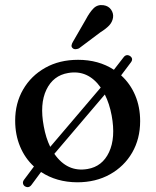

<svg xmlns="http://www.w3.org/2000/svg" viewBox="-20 -721 626 772"><path d="M80 28Q74 24 72.5 16.8Q71 9.5 76.5 2L116.5 -51.5Q80.5 -84.5 60.8 -131.8Q41 -179 41 -236Q41 -306 73 -361.2Q105 -416.5 162 -448.5Q219 -480.5 294 -480.5Q376.5 -480.5 438 -440.5L476 -489.5Q487 -505 502.5 -496Q517.5 -485.5 506.5 -470.5L467 -418Q503.5 -385 523.5 -338Q543.5 -291 543.5 -234Q543.5 -163 511.5 -107.5Q479.5 -52 422.2 -20Q365 12 290.5 12Q207 11.5 145 -29.5L106.5 22.5Q95.5 37 80 28ZM156 -213Q164.5 -166 182 -130.5L385 -369Q333.5 -441.5 254 -427.5Q194 -417.5 166.5 -360.2Q139 -303 156 -213ZM332 -41.5Q391.5 -51.5 418.5 -109.2Q445.5 -167 429 -256.5Q420 -304.5 401.5 -341L198.5 -102.5Q250.5 -27.5 332 -41.5ZM325.5 -643.5Q340.5 -672 356.5 -687.8Q372.5 -703.5 396.5 -700Q416.5 -697 426.8 -682Q437 -667 434.5 -650Q431.5 -632 418.8 -618.5Q406 -605 383.5 -591L297.5 -526.5Q291 -523.5 283.8 -523.2Q276.5 -523 272 -527.5Q266.5 -532.5 267.8 -539.2Q269 -546 273 -552.5Z"/></svg>

Font: Fraunces 9pt Soft
Style: Regular
Weight: 400
Version: Version 1.000;[0bf87f6ff]